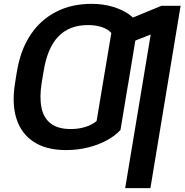

<svg xmlns="http://www.w3.org/2000/svg" viewBox="-20 -757 943 981"><path d="M647.9 -408.7 595.7 -93.3Q569.8 -64.5 527.6 -41Q485.4 -17.6 431.6 -3.9Q377.9 9.8 316.9 9.8Q217.3 9.8 153.1 -31.7Q88.9 -73.2 64.2 -150.1Q39.6 -227.1 57.1 -333.5L65.4 -386.7L202.1 -388.2L192.9 -333.5Q181.2 -260.3 191.9 -207.3Q202.6 -154.3 239.3 -126Q275.9 -97.7 341.3 -97.7Q381.8 -97.7 416.3 -108.4Q450.7 -119.1 473.6 -138.7L518.6 -408.7ZM685.5 -634.3 634.3 -324.7 504.4 -323.7 548.8 -588.4Q532.2 -607.9 500.7 -618.4Q469.2 -628.9 430.7 -628.9Q380.4 -628.9 342.3 -613.8Q304.2 -598.6 276.4 -568.8Q248.5 -539.1 230.5 -495.4Q212.4 -451.7 203.1 -394L193.8 -339.8L58.6 -340.3L66.9 -394Q85 -502.4 136 -579.1Q187 -655.8 266.4 -696.5Q345.7 -737.3 446.8 -737.3Q505.9 -737.3 554 -723.1Q602.1 -709 636 -685.8Q669.9 -662.6 685.5 -634.3ZM902.8 -727.5 748.5 204.1H619.6L750 -580.6L599.6 -521.5L621.6 -651.9L805.2 -727.5Z"/></svg>

Font: Inter 24pt SemiBold
Style: Italic
Weight: 600
Italic angle: -9.3988°
Designer: Rasmus Andersson
Foundry: rsms
Version: Version 4.001;git-66647c0bb